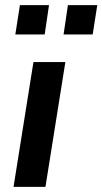

<svg xmlns="http://www.w3.org/2000/svg" viewBox="-20 -732 401 752"><path d="M33 0 111 -489H236L158 0ZM229 -597 246 -712H361L343 -597ZM40 -597 58 -712H172L155 -597Z"/></svg>

Font: Nunito Sans 12pt
Style: Bold Italic
Weight: 700
Italic angle: -9°
Designer: Vernon Adams
Foundry: Vernon Adams
Version: Version 3.101;gftools[0.9.27]